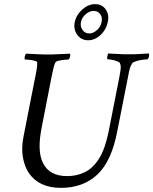

<svg xmlns="http://www.w3.org/2000/svg" viewBox="-20 -906 742 930"><path d="M212 -642Q238 -642 264.5 -643.5Q291 -645 319 -646Q322 -642 319.5 -632Q317 -622 313 -618Q308 -618 293 -616.5Q278 -615 264.5 -612Q251 -609 248 -603Q242 -591 238 -571.5Q234 -552 229 -530L182 -289Q159 -174 188 -117Q219 -53 305 -53Q352 -53 391 -72Q430 -91 459.5 -137.5Q489 -184 506 -268L558 -532Q563 -558 564.5 -573Q566 -588 561 -600Q559 -605 547 -609.5Q535 -614 521.5 -616.5Q508 -619 500 -619Q498 -624 500 -633.5Q502 -643 504 -647Q531 -646 551.5 -644.5Q572 -643 602 -643Q623 -643 637.5 -643.5Q652 -644 666 -645Q680 -646 701 -647Q703 -643 702 -635Q701 -627 696 -619Q691 -619 674.5 -617Q658 -615 642 -610.5Q626 -606 621 -600Q613 -589 609 -575Q605 -561 600 -533L548 -270Q520 -124 451 -60Q382 4 275 4Q171 4 121 -66Q99 -98 91 -143.5Q83 -189 94 -245L150 -530Q150 -531 151 -533Q155 -554 158 -572.5Q161 -591 160 -603Q160 -609 147 -612Q134 -615 120 -616.5Q106 -618 100 -618Q98 -622 100 -632Q102 -642 106 -646Q134 -645 160 -643.5Q186 -642 212 -642ZM342 -799Q350 -835 379 -860.5Q408 -886 441 -886Q474 -886 492 -860.5Q510 -835 502 -799Q495 -763 467.5 -737Q440 -711 407 -711Q374 -711 354.5 -737Q335 -763 342 -799ZM372 -799Q368 -777 380 -760.5Q392 -744 412 -744Q432 -744 450 -760.5Q468 -777 472 -799Q477 -822 465.5 -837.5Q454 -853 434 -853Q414 -853 395.5 -837.5Q377 -822 372 -799Z"/></svg>

Font: Amiri
Style: Italic
Weight: 400
Italic angle: 10°
Designer: Khaled Hosny
Version: Version 0.113